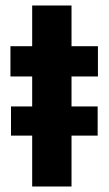

<svg xmlns="http://www.w3.org/2000/svg" viewBox="-20 -678 395 698"><path d="M20 -185V-291H335V-185ZM97 0V-400H18V-510H97V-658H240V-510H336V-400H240V0Z"/></svg>

Font: Saira SemiCondensed
Style: Bold
Weight: 700
Width: 4
Designer: Hector Gatti with collaboration of the Omnibus-Type team
Foundry: Omnibus-Type
Version: Version 1.101